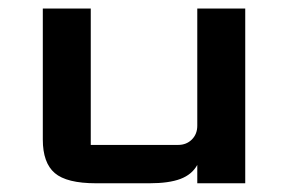

<svg xmlns="http://www.w3.org/2000/svg" viewBox="-20 -420 660 440"><path d="M432.1 0V-42Q419.9 -20 393.6 -10Q367.2 0 322.3 0H200.2Q132.8 0 105.5 -23.4Q78.1 -46.9 78.1 -100.1V-400.4H188V-87.9H388.2Q407.2 -87.9 419.7 -100.3Q432.1 -112.8 432.1 -131.8V-400.4H542V0Z"/></svg>

Font: Squarish Sans CT
Style: Regular
Weight: 400
Version: Version 0.9